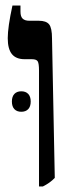

<svg xmlns="http://www.w3.org/2000/svg" viewBox="-20 -667 249 694"><path d="M121 -412Q121 -437 116.5 -445Q112 -453 95 -453H69Q38 -453 23 -471.5Q8 -490 8 -529Q8 -569 25 -647H54V-625Q54 -607 62 -599.5Q70 -592 86 -592H120Q147 -592 157.5 -579Q168 -566 168 -528L178 -24Q161 -6 135 7H121ZM57 -337Q73 -337 82 -327.5Q91 -318 91 -300Q91 -282 82 -272.5Q73 -263 57 -263Q41 -263 32 -272.5Q23 -282 23 -300Q23 -318 32 -327.5Q41 -337 57 -337Z"/></svg>

Font: Noto Serif Hebrew Cond
Style: Bold
Weight: 700
Width: 3
Designer: Monotype Design Team
Foundry: Monotype Imaging Inc.
Version: Version 1.000